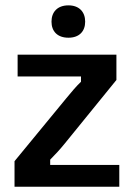

<svg xmlns="http://www.w3.org/2000/svg" viewBox="-20 -707 507 727"><path d="M239.2 -564.2C280 -564.2 302.5 -588.3 302.5 -625C302.5 -661.7 280 -686.7 239.2 -686.7C197.5 -686.7 175 -661.7 175 -625C175 -588.3 197.5 -564.2 239.2 -564.2ZM431.7 0V-82.5H170V-102.5C189.2 -121.7 207.5 -141.7 225.8 -164.2L420.8 -404.2V-500H46.7V-417.5H286.7V-397.5C270 -381.7 250 -358.3 231.7 -335.8L35 -96.7V0Z"/></svg>

Font: Familjen Grotesk Medium
Style: Regular
Weight: 500
Designer: Anders Wikstroem, Jonas Baeckman, Matilda Gysing, Kristian Moeller
Foundry: Familjen STHLM AB
Version: Version 2.000